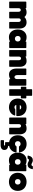

<svg xmlns="http://www.w3.org/2000/svg" viewBox="2533 -3336 1079 6185"><g transform="rotate(90 3072.5 -243.5)"><path d="M32 -532V-20C32 -7 39 0 52 0H224C237 0 244 -7 244 -20V-298C244 -346 266 -373 302 -373C337 -373 360 -346 360 -298V-20C360 -7 367 0 380 0H552C565 0 572 -7 572 -20V-315C577 -352 597 -373 629 -373C664 -373 687 -346 687 -298V-20C687 -7 694 0 707 0H879C892 0 899 -7 899 -20V-338C899 -474 827 -560 698 -560C621 -560 560 -527 528 -490C494 -535 444 -560 384 -560C318 -560 271 -544 244 -524V-538C244 -547 237 -552 224 -552H52C39 -552 32 -545 32 -532Z M1169 8C1244 8 1289 -7 1317 -29V-15C1317 -6 1324 0 1337 0H1508C1521 0 1528 -7 1528 -20V-532C1528 -545 1521 -552 1508 -552H1337C1324 -552 1317 -545 1317 -532V-523C1289 -545 1244 -560 1170 -560C1040 -560 929 -454 929 -276C929 -98 1040 8 1169 8ZM1138 -276C1138 -335 1177 -368 1227 -368C1277 -368 1317 -335 1317 -276C1317 -217 1277 -184 1227 -184C1177 -184 1138 -217 1138 -276Z M1592 -532V-20C1592 -7 1599 0 1612 0H1784C1797 0 1804 -7 1804 -20V-324C1809 -361 1830 -382 1862 -382C1898 -382 1920 -355 1920 -307V-20C1920 -7 1927 0 1940 0H2112C2125 0 2132 -7 2132 -20V-338C2132 -474 2064 -560 1950 -560C1881 -560 1833 -544 1804 -523V-538C1804 -547 1797 -552 1784 -552H1612C1599 -552 1592 -545 1592 -532Z M2740 -20V-532C2740 -545 2733 -552 2720 -552H2548C2535 -552 2528 -545 2528 -532V-263C2528 -205 2504 -170 2464 -170C2424 -170 2399 -205 2399 -263V-532C2399 -545 2392 -552 2379 -552H2208C2195 -552 2188 -545 2188 -532V-236C2188 -89 2258 5 2375 5C2447 5 2498 -14 2528 -38V-19C2528 -7 2535 0 2548 0H2720C2733 0 2740 -7 2740 -20Z M3066 -20V-376H3130C3143 -376 3150 -383 3150 -396V-532C3150 -545 3143 -552 3130 -552H3066V-720C3066 -733 3059 -740 3046 -740H2874C2861 -740 2854 -733 2854 -720V-552H2793C2780 -552 2773 -545 2773 -532V-396C2773 -383 2780 -376 2793 -376H2854V-20C2854 -7 2861 0 2874 0H3046C3059 0 3066 -7 3066 -20Z M3508 -342H3364C3376 -372 3402 -388 3437 -388C3474 -388 3500 -369 3508 -342ZM3155 -277C3155 -101 3272 7 3437 7C3566 7 3669 -68 3701 -174C3705 -187 3698 -196 3684 -196H3510C3500 -196 3493 -192 3485 -185C3475 -176 3460 -170 3436 -170C3404 -170 3370 -185 3360 -229H3697C3709 -229 3717 -235 3718 -248C3719 -260 3719 -274 3719 -283C3719 -455 3603 -561 3437 -561C3272 -561 3155 -453 3155 -277Z M3767 -532V-20C3767 -7 3774 0 3787 0H3959C3972 0 3979 -7 3979 -20V-324C3984 -361 4005 -382 4037 -382C4073 -382 4095 -355 4095 -307V-20C4095 -7 4102 0 4115 0H4287C4300 0 4307 -7 4307 -20V-338C4307 -474 4239 -560 4125 -560C4056 -560 4008 -544 3979 -523V-538C3979 -547 3972 -552 3959 -552H3787C3774 -552 3767 -545 3767 -532Z M4618 -561C4453 -561 4337 -454 4337 -277C4337 -122 4426 -21 4558 2V112C4558 125 4565 132 4578 132H4640C4658 132 4669 137 4669 149C4669 161 4658 167 4640 167H4514C4501 167 4494 174 4494 187V256C4494 269 4501 276 4514 276H4663C4730 276 4811 248 4811 155C4811 63 4731 35 4681 35V1C4791 -20 4870 -98 4893 -216C4895 -230 4887 -238 4874 -238H4710C4699 -238 4693 -233 4687 -224C4672 -201 4645 -187 4614 -187C4563 -187 4527 -223 4527 -277C4527 -331 4563 -367 4614 -367C4645 -367 4672 -353 4687 -330C4693 -320 4699 -315 4710 -315H4874C4887 -315 4895 -323 4893 -337C4866 -479 4761 -561 4618 -561Z M5137 8C5212 8 5257 -7 5285 -29V-15C5285 -6 5292 0 5305 0H5476C5489 0 5496 -7 5496 -20V-532C5496 -545 5489 -552 5476 -552H5305C5292 -552 5285 -545 5285 -532V-523C5257 -545 5212 -560 5138 -560C5008 -560 4897 -454 4897 -276C4897 -98 5008 8 5137 8ZM5010 -592H5074C5086 -592 5092 -598 5097 -609C5104 -629 5118 -638 5137 -638C5177 -638 5214 -593 5278 -593C5353 -593 5406 -633 5430 -741C5433 -755 5426 -763 5412 -763H5348C5336 -763 5330 -757 5326 -745C5318 -725 5305 -716 5286 -716C5246 -716 5208 -762 5144 -762C5070 -762 5016 -721 4992 -614C4989 -600 4996 -592 5010 -592ZM5106 -276C5106 -335 5145 -368 5195 -368C5245 -368 5285 -335 5285 -276C5285 -217 5245 -184 5195 -184C5145 -184 5106 -217 5106 -276Z M5836 8C6002 8 6129 -99 6129 -276C6129 -453 6003 -560 5837 -560C5671 -560 5545 -453 5545 -276C5545 -99 5670 8 5836 8ZM5749 -276C5749 -338 5790 -366 5836 -366C5883 -366 5925 -338 5925 -276C5925 -214 5882 -186 5836 -186C5789 -186 5749 -214 5749 -276Z"/></g></svg>

Font: Malmofest Black-Rounded
Style: Regular
Weight: 800
Designer: Jonny Pinhorn (Poppins), Kolossal
Version: Version 1.004;Glyphs 3.1.2 (3151)